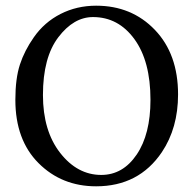

<svg xmlns="http://www.w3.org/2000/svg" viewBox="-20 -645 680 675"><path d="M307 -585Q239 -585 185 -514Q131 -443 131 -311Q131 -185 191.5 -107.5Q252 -30 336 -30Q412 -30 460.5 -101.5Q509 -173 509 -294Q509 -430 452.5 -507.5Q396 -585 307 -585ZM606 -313Q606 -195 549 -110Q468 10 318 10Q197 10 115.5 -71.5Q34 -153 34 -294Q34 -369 50 -418Q66 -467 99 -514Q136 -567 193 -596Q250 -625 318 -625Q443 -625 524.5 -540Q606 -455 606 -313Z"/></svg>

Font: Libertinus Mono
Style: Regular
Weight: 400
Designer: Philipp H. Poll
Foundry: Khaled Hosny
Version: Version 6.7